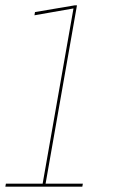

<svg xmlns="http://www.w3.org/2000/svg" viewBox="-27 -696 428 716"><path d="M-7 0H280L282 -11H143L260 -676H251L103.5 -651L101.5 -639L247 -664.5L132 -11H-5Z"/></svg>

Font: Anybody UltraCondensed Thin Thin
Style: Italic
Weight: 250
Italic angle: -10°
Version: Version 1.111